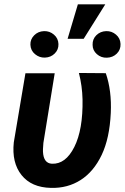

<svg xmlns="http://www.w3.org/2000/svg" viewBox="-20 -873 587 903"><path d="M237.3 -528.3 184.1 -201.2 182.1 -171.9V-159.7Q184.6 -105 224.1 -103Q288.6 -100.1 329.6 -181.9Q370.6 -263.7 368.2 -405.3Q366.7 -468.8 351.1 -529.8L477.5 -528.8Q505.9 -446.8 501 -341.8Q495.6 -223.1 458.3 -144.5Q420.9 -65.9 359.6 -26.6Q298.3 12.7 219.7 10.7Q127.9 8.8 81.3 -49.6Q34.7 -107.9 44.9 -203.6L99.6 -528.3ZM346.2 -852.5H475.1L373.5 -690.4H297.9ZM123 -662.6Q122.1 -688 140.6 -706.8Q159.2 -725.6 187 -726.6Q213.4 -727.5 233.6 -710.2Q253.9 -692.9 254.9 -666Q255.9 -639.6 237.3 -621.3Q218.8 -603 191.4 -602.1Q165.5 -601.1 144.8 -618.2Q124 -635.3 123 -662.6ZM415.5 -662.1Q414.6 -689 433.1 -707.3Q451.7 -725.6 479 -726.6Q505.4 -727.5 525.6 -710.2Q545.9 -692.9 546.9 -666Q547.9 -639.2 529.3 -620.8Q510.7 -602.5 482.9 -601.6Q455.6 -600.6 435.5 -618.4Q415.5 -636.2 415.5 -662.1Z"/></svg>

Font: RobotoInd
Style: Bold Italic
Weight: 700
Italic angle: -12°
Designer: Google
Version: Version 2.001150; 2014